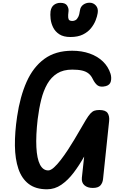

<svg xmlns="http://www.w3.org/2000/svg" viewBox="-20 -1389 942 1419"><path d="M327.5 10Q244 10 192.2 -29.5Q140.5 -69 116 -141.2Q91.5 -213.5 90.2 -312Q89 -410.5 106.5 -528Q128 -674.5 176.5 -783.8Q225 -893 307.5 -953.5Q390 -1014 513.5 -1014Q584.5 -1014 642.5 -993.5Q700.5 -973 740.2 -935Q780 -897 797 -843.5Q805.5 -815 799.2 -788Q793 -761 762 -752.5Q723 -743 702.5 -757Q682 -771 664.5 -807Q653 -831 634.2 -846Q615.5 -861 586.2 -867.8Q557 -874.5 513.5 -874.5Q447.5 -874.5 402.8 -846.5Q358 -818.5 329.5 -768.5Q301 -718.5 284.5 -652Q268 -585.5 258.5 -508.5Q244.5 -386.5 248.8 -301.8Q253 -217 275.2 -173.2Q297.5 -129.5 336.5 -129.5Q354.5 -129.5 378.5 -151Q402.5 -172.5 429 -207Q455.5 -241.5 481.5 -281Q507.5 -320.5 529.2 -357.2Q551 -394 565.5 -419Q595.5 -471 614.5 -502.5Q633.5 -534 648 -549.8Q662.5 -565.5 677.5 -570.8Q692.5 -576 714.5 -576Q760.5 -576 775.5 -553.2Q790.5 -530.5 786.5 -494L741.5 -65Q738.5 -37 722 -18.5Q705.5 0 665.5 0Q626.5 0 604 -19.8Q581.5 -39.5 585 -75.5L602 -232Q565.5 -167 523.8 -112Q482 -57 433.2 -23.5Q384.5 10 327.5 10ZM500.5 -1115.5Q449 -1115.5 418.2 -1135.8Q387.5 -1156 372.5 -1186.8Q357.5 -1217.5 354 -1249.5Q350.5 -1281.5 353.5 -1305.5Q359 -1338 379 -1353Q399 -1368 426.5 -1368Q463.5 -1368 476.2 -1347.5Q489 -1327 486.5 -1306Q482.5 -1275.5 484 -1260Q485.5 -1244.5 493.2 -1239.2Q501 -1234 514.5 -1234Q527 -1234 538.2 -1240.2Q549.5 -1246.5 558.2 -1263.8Q567 -1281 571 -1313Q575 -1339.5 595.2 -1354.2Q615.5 -1369 642.5 -1369Q670 -1369 688.8 -1348Q707.5 -1327 702 -1292.5Q698.5 -1269 686.8 -1238.8Q675 -1208.5 652.2 -1180.2Q629.5 -1152 592.5 -1133.8Q555.5 -1115.5 500.5 -1115.5Z"/></svg>

Font: Edu SA Hand
Style: Bold
Weight: 700
Designer: Tina and Corey Anderson, Eben Sorkin, Mirko Velimirovic
Foundry: Google for Education
Version: Version 2.000